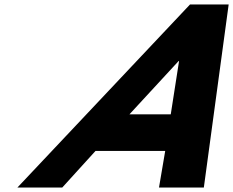

<svg xmlns="http://www.w3.org/2000/svg" viewBox="-20 -845 1050 865"><path d="M836.2 -825H1010.2L898.3 0H696.3L724.3 -165H410.3L260.3 0H58.3ZM563.3 -330H749.3L786.7 -570H784.7Z"/></svg>

Font: Hussar Techniczny
Style: Bold 
Weight: 700
Foundry: Cannot Into Space Fonts
Version: Version 0.77